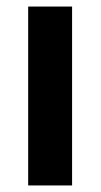

<svg xmlns="http://www.w3.org/2000/svg" viewBox="-20 -566 307 586"><path d="M200 0H66V-546H200Z"/></svg>

Font: Noto Sans Tamil Condensed
Style: Bold
Weight: 700
Width: 3
Designer: Jelle Bosma - Monotype Design Team
Foundry: Monotype Imaging Inc.
Version: Version 2.004; ttfautohint (v1.8.4.7-5d5b)